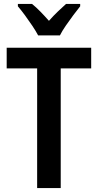

<svg xmlns="http://www.w3.org/2000/svg" viewBox="-20 -957 499 977"><path d="M289 0H169V-609H14V-714H444V-609H289ZM174 -777Q163 -798 145 -825Q127 -852 107.5 -878.5Q88 -905 71 -925V-937H143Q163 -921 185 -898.5Q207 -876 229 -851Q254 -879 274 -898Q294 -917 316 -937H388V-925Q372 -905 352.5 -879Q333 -853 314.5 -826Q296 -799 285 -777Z"/></svg>

Font: Noto Sans Thai Looped Condensed SemiBold
Style: Regular
Weight: 600
Width: 3
Designer: Sasikarn Vongin, Ben Mitchell
Foundry: The Fontpad Ltd
Version: Version 1.001; ttfautohint (v1.8.4.7-5d5b)